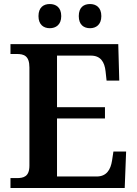

<svg xmlns="http://www.w3.org/2000/svg" viewBox="-20 -933 682 953"><path d="M427 -793C456 -793 483 -810 483 -853C483 -897 456 -913 427 -913C396 -913 371 -897 371 -853C371 -810 396 -793 427 -793ZM227 -793C257 -793 284 -810 284 -853C284 -897 257 -913 227 -913C197 -913 171 -897 171 -853C171 -810 197 -793 227 -793ZM32 0H599L606 -181H543L536 -135C529 -91 509 -57 460 -57H263V-345H501V-401H263V-657H431C479 -657 499 -626 504 -579L509 -533H572L567 -714H32V-665H63C98 -665 126 -657 126 -598V-111C126 -56 97 -49 63 -49H32Z"/></svg>

Font: Noto Serif Tamil SemiBold
Style: Italic
Weight: 600
Italic angle: -12°
Designer: Indian Type Foundry, Tom Grace, and the Monotype Design Team
Foundry: Monotype Imaging Inc.
Version: Version 2.003